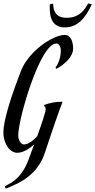

<svg xmlns="http://www.w3.org/2000/svg" viewBox="-40 -887 559 1127"><path d="M228 -244.1Q228 -255.9 224.9 -259.8Q221.7 -263.7 219.2 -265.1V-271Q232.4 -275.4 243.9 -278.8Q255.4 -282.2 267.3 -284.7Q279.3 -287.1 293 -288.3Q306.6 -289.6 324.2 -290L326.2 -287.1Q316.4 -262.2 306.2 -233.2Q295.9 -204.1 283.4 -168Q271 -131.8 255.9 -87.4Q240.7 -43 222.2 13.2Q209.5 50.3 190.9 78.6Q172.4 106.9 150.6 128.2Q128.9 149.4 106 164.6Q83 179.7 62 190.2Q41 200.7 23.2 207.8Q5.4 214.8 -5.9 220.2L-12.2 207Q6.8 196.8 26.1 185.3Q45.4 173.8 64.2 155Q83 136.2 100.6 107.2Q118.2 78.1 133.8 33.2Q138.7 19 145.8 0.5Q152.8 -18.1 161.1 -40Q135.3 -16.6 109.6 -3.4Q84 9.8 60.1 9.8Q45.9 9.8 31.5 1.2Q17.1 -7.3 5.6 -23.2Q-5.9 -39.1 -12.9 -61.3Q-20 -83.5 -20 -110.8Q-20 -135.7 -13.2 -169.7Q-6.3 -203.6 4.2 -241Q14.6 -278.3 27.1 -315.9Q39.6 -353.5 51 -385.3Q62.5 -417 71.3 -439.7Q80.1 -462.4 83 -470.2Q94.7 -500.5 113.8 -527.8Q132.8 -555.2 156 -578.9Q179.2 -602.5 204.3 -621.6Q229.5 -640.6 254.2 -654.1Q278.8 -667.5 301 -674.8Q323.2 -682.1 339.8 -682.1Q353 -682.1 362.3 -675.3Q371.6 -668.5 377.7 -657.2Q383.8 -646 386.5 -631.3Q389.2 -616.7 389.2 -601.1Q389.2 -586.4 383.1 -572.3Q377 -558.1 367.7 -545.7Q358.4 -533.2 346.7 -522.5Q335 -511.7 324 -503.7Q313 -495.6 303.5 -490.2Q293.9 -484.9 289.1 -482.9L286.1 -491.2Q293.5 -500.5 299.1 -512.2Q304.7 -523.9 308.6 -536.6Q312.5 -549.3 314.7 -562.5Q316.9 -575.7 316.9 -587.9Q317.4 -596.2 315.4 -604Q313.5 -611.8 310.1 -618.2Q306.6 -624.5 301.8 -628.2Q296.9 -631.8 291 -631.8Q272.9 -631.8 253.7 -612.5Q234.4 -593.3 215.1 -560.8Q195.8 -528.3 177.5 -485.8Q159.2 -443.4 142.6 -397.2Q126 -351.1 112.1 -304.2Q98.1 -257.3 88.1 -216.1Q78.1 -174.8 72.5 -142.1Q66.9 -109.4 66.9 -91.8Q66.9 -83.5 69.3 -74.2Q71.8 -64.9 76.2 -57.1Q80.6 -49.3 86.7 -44.2Q92.8 -39.1 100.1 -39.1Q115.7 -39.1 136 -51Q156.2 -63 178.2 -86.9Q187.5 -113.3 196.5 -138.9Q205.6 -164.6 212.4 -186Q219.2 -207.5 223.6 -222.9Q228 -238.3 228 -244.1ZM339.8 -726.1Q315.9 -726.1 299.1 -734.4Q282.2 -742.7 271.7 -757.6Q261.2 -772.5 256.6 -793.5Q252 -814.5 252 -839.8Q252 -845.2 252 -850.6Q252 -856 252.9 -861.8L272 -865.7Q272.5 -852.5 274.9 -838.1Q277.3 -823.7 285.4 -811.3Q293.5 -798.8 309.1 -790.8Q324.7 -782.7 352.1 -782.7Q379.9 -782.7 399.9 -790.5Q419.9 -798.3 434.3 -810.3Q448.7 -822.3 459 -837.2Q469.2 -852.1 478 -866.7L499 -861.8Q484.4 -830.1 468 -804.9Q451.7 -779.8 432.4 -762.2Q413.1 -744.6 390.1 -735.4Q367.2 -726.1 339.8 -726.1Z"/></svg>

Font: Romanesco
Style: Regular
Weight: 400
Designer: Astigmatic (AOETI)
Foundry: Astigmatic (AOETI)
Version: Version 1.000